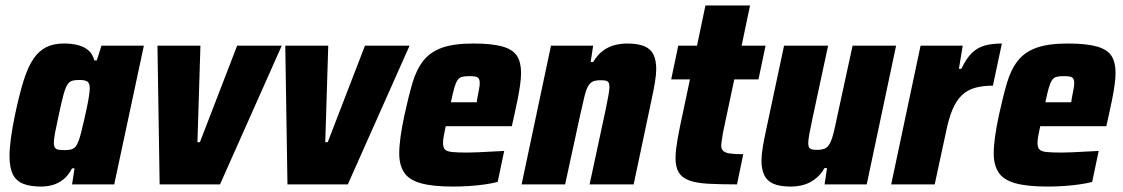

<svg xmlns="http://www.w3.org/2000/svg" viewBox="-20 -678 4129 706"><path d="M131 8Q92 8 66 -2Q40 -12 27.5 -36.5Q15 -61 15 -104Q15 -131 20 -169Q25 -207 35 -255Q51 -331 67 -382Q83 -433 103.5 -462.5Q124 -492 151 -505Q178 -518 215 -518Q244 -518 267 -512Q290 -506 305 -493Q320 -480 327 -456H336L353 -510H509L400 0H245L254 -59H245Q231 -32 212 -17.5Q193 -3 172.5 2.5Q152 8 131 8ZM218 -126Q232 -126 241.5 -128.5Q251 -131 257.5 -138.5Q264 -146 269 -160Q273 -170 278 -189.5Q283 -209 288.5 -233Q294 -257 299 -280.5Q304 -304 307 -323.5Q310 -343 310 -353Q310 -372 301.5 -378Q293 -384 272 -384Q255 -384 245 -381Q235 -378 227.5 -366Q220 -354 213 -328Q206 -302 196 -255Q187 -214 182.5 -190Q178 -166 178 -153Q178 -141 182 -135Q186 -129 195 -127.5Q204 -126 218 -126Z M567 0 559 -510H717L706 -155H715L852 -510H1016L789 0Z M1037 0 1029 -510H1187L1176 -155H1185L1322 -510H1486L1259 0Z M1646 8Q1570 8 1526.5 -4.5Q1483 -17 1465.5 -44.5Q1448 -72 1448 -113Q1448 -141 1453 -176.5Q1458 -212 1467 -254Q1482 -323 1496.5 -372.5Q1511 -422 1536.5 -454.5Q1562 -487 1605.5 -502.5Q1649 -518 1720 -518Q1789 -518 1827.5 -507Q1866 -496 1881 -472.5Q1896 -449 1896 -410Q1896 -391 1892.5 -366Q1889 -341 1883.5 -313Q1878 -285 1871 -254L1862 -214H1619Q1615 -196 1612 -179.5Q1609 -163 1609 -153Q1609 -136 1616 -128.5Q1623 -121 1642.5 -119Q1662 -117 1699 -117Q1714 -117 1736.5 -118Q1759 -119 1785 -120.5Q1811 -122 1834 -123L1810 -9Q1791 -4 1763.5 0Q1736 4 1705.5 6Q1675 8 1646 8ZM1638 -302H1733L1735 -316Q1739 -337 1741.5 -350Q1744 -363 1744 -372Q1744 -384 1740 -389.5Q1736 -395 1727.5 -396.5Q1719 -398 1706 -398Q1689 -398 1679 -395.5Q1669 -393 1662.5 -383.5Q1656 -374 1650.5 -355Q1645 -336 1638 -302Z M1898 0 2006 -510H2161L2152 -450H2161Q2178 -478 2198.5 -492.5Q2219 -507 2241.5 -512.5Q2264 -518 2285 -518Q2326 -518 2349.5 -508Q2373 -498 2383 -477Q2393 -456 2393 -424Q2393 -405 2388.5 -377Q2384 -349 2377 -317L2310 0H2148L2206 -270Q2213 -303 2217 -325.5Q2221 -348 2221 -358Q2221 -370 2217.5 -375Q2214 -380 2207 -381.5Q2200 -383 2188 -383Q2171 -383 2160.5 -378.5Q2150 -374 2142.5 -361Q2135 -348 2129 -323Q2123 -298 2114 -258L2058 0Z M2690 0Q2626 0 2582.5 -2.5Q2539 -5 2513 -15Q2487 -25 2475.5 -44.5Q2464 -64 2464 -97Q2464 -112 2466 -129Q2468 -146 2471.5 -166.5Q2475 -187 2480 -211L2517 -386H2448L2474 -510H2543L2574 -658H2738L2707 -510H2795L2769 -386H2680L2638 -188Q2637 -179 2635.5 -170.5Q2634 -162 2633 -155Q2632 -148 2632 -143Q2632 -130 2639.5 -123Q2647 -116 2664.5 -113.5Q2682 -111 2713 -111Z M2888 8Q2847 8 2823.5 -2.5Q2800 -13 2790 -34.5Q2780 -56 2780 -88Q2780 -107 2784.5 -135Q2789 -163 2796 -195L2863 -510H3025L2967 -240Q2960 -207 2956 -185Q2952 -163 2952 -152Q2952 -141 2955.5 -135.5Q2959 -130 2966.5 -128.5Q2974 -127 2985 -127Q3002 -127 3012.5 -131.5Q3023 -136 3030.5 -149Q3038 -162 3044.5 -187Q3051 -212 3059 -252L3115 -510H3275L3167 0H3012L3021 -60H3012Q2996 -33 2975 -18Q2954 -3 2932 2.5Q2910 8 2888 8Z M3257 0 3365 -510H3520L3506 -425H3515Q3533 -463 3553.5 -483Q3574 -503 3601 -510.5Q3628 -518 3664 -518L3631 -363Q3593 -363 3565 -355Q3537 -347 3517 -328Q3497 -309 3483 -276.5Q3469 -244 3459 -195L3417 0Z M3832 8Q3756 8 3712.5 -4.5Q3669 -17 3651.5 -44.5Q3634 -72 3634 -113Q3634 -141 3639 -176.5Q3644 -212 3653 -254Q3668 -323 3682.5 -372.5Q3697 -422 3722.5 -454.5Q3748 -487 3791.5 -502.5Q3835 -518 3906 -518Q3975 -518 4013.5 -507Q4052 -496 4067 -472.5Q4082 -449 4082 -410Q4082 -391 4078.5 -366Q4075 -341 4069.5 -313Q4064 -285 4057 -254L4048 -214H3805Q3801 -196 3798 -179.5Q3795 -163 3795 -153Q3795 -136 3802 -128.5Q3809 -121 3828.5 -119Q3848 -117 3885 -117Q3900 -117 3922.5 -118Q3945 -119 3971 -120.5Q3997 -122 4020 -123L3996 -9Q3977 -4 3949.5 0Q3922 4 3891.5 6Q3861 8 3832 8ZM3824 -302H3919L3921 -316Q3925 -337 3927.5 -350Q3930 -363 3930 -372Q3930 -384 3926 -389.5Q3922 -395 3913.5 -396.5Q3905 -398 3892 -398Q3875 -398 3865 -395.5Q3855 -393 3848.5 -383.5Q3842 -374 3836.5 -355Q3831 -336 3824 -302Z"/></svg>

Font: Saira SemiCondensed ExtraBold
Style: Italic
Weight: 800
Width: 4
Italic angle: -12°
Designer: Hector Gatti with collaboration of the Omnibus-Type team
Foundry: Omnibus-Type
Version: Version 1.101